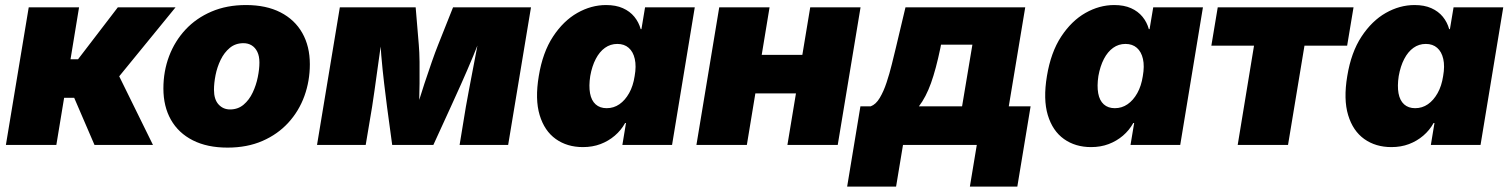

<svg xmlns="http://www.w3.org/2000/svg" viewBox="-20 -564 5872 747"><path d="M2.9 0 91.8 -535.6H287.6L254.4 -333.5H283.7L438.5 -535.6H663.1L443.8 -267.1L575.2 0H347.7L268.6 -183.6H229.5L199.2 0Z M865.2 10.3Q786.1 10.3 730.2 -18.1Q674.3 -46.4 645 -98.1Q615.7 -149.9 615.7 -219.7Q615.7 -286.6 637.9 -345.5Q660.2 -404.3 701.9 -449Q743.7 -493.7 803 -519Q862.3 -544.4 937 -544.4Q1015.6 -544.4 1071.3 -515.9Q1127 -487.3 1156.2 -435.5Q1185.5 -383.8 1185.5 -314Q1185.5 -249 1164.3 -190.4Q1143.1 -131.8 1101.8 -86.7Q1060.5 -41.5 1001 -15.6Q941.4 10.3 865.2 10.3ZM875 -138.2Q905.8 -138.2 927.7 -156.7Q949.7 -175.3 963.1 -203.9Q976.6 -232.4 982.9 -263.7Q989.3 -294.9 989.3 -320.8Q989.3 -345.7 981.2 -362.3Q973.1 -378.9 959.2 -387.5Q945.3 -396 927.2 -396Q896 -396 874 -377.7Q852.1 -359.4 838.4 -331.1Q824.7 -302.7 818.6 -271.7Q812.5 -240.7 812.5 -214.8Q812.5 -177.2 830.3 -157.7Q848.1 -138.2 875 -138.2Z M1213.4 0 1302.2 -535.6H1597.2L1609.4 -389.6Q1611.8 -362.8 1612.3 -323.2Q1612.8 -283.7 1612.3 -239.3Q1611.8 -194.8 1610.6 -153.1Q1609.4 -111.3 1608.4 -80.6H1582Q1590.8 -110.8 1603.8 -152.6Q1616.7 -194.3 1631.3 -238.8Q1646 -283.2 1659.9 -323Q1673.8 -362.8 1684.6 -389.6L1742.7 -535.6H2045.9L1957 0H1768.1L1792.5 -148.4Q1796.9 -173.8 1804 -211.2Q1811 -248.5 1819.3 -291.5Q1827.6 -334.5 1835.7 -377.4Q1843.8 -420.4 1849.6 -457H1863.8Q1845.2 -403.8 1821 -345.9Q1796.9 -288.1 1773.7 -236.3Q1750.5 -184.6 1733.9 -148.4L1666 0H1505.9L1485.8 -148.4Q1481 -186.5 1474.6 -239Q1468.3 -291.5 1463.4 -348.6Q1458.5 -405.8 1457.5 -457H1472.2Q1466.3 -420.4 1460.2 -377.4Q1454.1 -334.5 1448.2 -291.5Q1442.4 -248.5 1437 -211.2Q1431.6 -173.8 1427.7 -148.4L1402.8 0Z M2248 8.3Q2186.5 8.3 2142.3 -23.2Q2098.1 -54.7 2079.6 -116.2Q2061 -177.7 2076.2 -268.1Q2091.3 -360.4 2131.6 -421.6Q2171.9 -482.9 2226.1 -513.7Q2280.3 -544.4 2337.9 -544.4Q2376 -544.4 2403.3 -532.2Q2430.7 -520 2448 -498.8Q2465.3 -477.5 2472.7 -450.7H2475.6L2489.7 -535.6H2683.1L2594.7 0H2401.4L2415.5 -85.4H2412.1Q2396.5 -57.1 2371.8 -36.1Q2347.2 -15.1 2316.2 -3.4Q2285.2 8.3 2248 8.3ZM2340.3 -143.1Q2367.7 -143.1 2389.9 -158.4Q2412.1 -173.8 2427.7 -201.7Q2443.4 -229.5 2449.2 -268.1Q2456.1 -306.6 2449.7 -334.7Q2443.4 -362.8 2426 -377.9Q2408.7 -393.1 2381.8 -393.1Q2355 -393.1 2333.7 -377.9Q2312.5 -362.8 2297.9 -334.7Q2283.2 -306.6 2276.4 -268.1Q2270.5 -229.5 2275.6 -201.2Q2280.8 -172.9 2297.4 -158Q2314 -143.1 2340.3 -143.1Z M3159.2 -350.6 3134.8 -200.7H2861.3L2885.7 -350.6ZM2974.1 -535.6 2885.7 0H2689.5L2778.3 -535.6ZM3328.1 -535.6 3239.3 0H3043.5L3132.3 -535.6Z M3275.9 162.1 3327.6 -150.4H3367.7Q3387.7 -157.7 3402.8 -183.1Q3418 -208.5 3429.4 -243.2Q3440.9 -277.8 3449.7 -313.7Q3458.5 -349.6 3465.3 -377.4L3502.9 -535.6H3968.8L3904.8 -150.4H3989.7L3938 162.1H3753.4L3780.3 0H3493.2L3466.3 162.1ZM3555.2 -150.4H3723.1L3763.2 -390.1H3641.1L3638.7 -377.4Q3621.6 -294.9 3602.1 -240.5Q3582.5 -186 3555.2 -150.4Z M4225.1 8.3Q4163.6 8.3 4119.4 -23.2Q4075.2 -54.7 4056.6 -116.2Q4038.1 -177.7 4053.2 -268.1Q4068.4 -360.4 4108.6 -421.6Q4148.9 -482.9 4203.1 -513.7Q4257.3 -544.4 4314.9 -544.4Q4353 -544.4 4380.4 -532.2Q4407.7 -520 4425 -498.8Q4442.4 -477.5 4449.7 -450.7H4452.6L4466.8 -535.6H4660.2L4571.8 0H4378.4L4392.6 -85.4H4389.2Q4373.5 -57.1 4348.9 -36.1Q4324.2 -15.1 4293.2 -3.4Q4262.2 8.3 4225.1 8.3ZM4317.4 -143.1Q4344.7 -143.1 4366.9 -158.4Q4389.2 -173.8 4404.8 -201.7Q4420.4 -229.5 4426.3 -268.1Q4433.1 -306.6 4426.8 -334.7Q4420.4 -362.8 4403.1 -377.9Q4385.7 -393.1 4358.9 -393.1Q4332 -393.1 4310.8 -377.9Q4289.6 -362.8 4274.9 -334.7Q4260.3 -306.6 4253.4 -268.1Q4247.6 -229.5 4252.7 -201.2Q4257.8 -172.9 4274.4 -158Q4291 -143.1 4317.4 -143.1Z M4795.4 0 4858.9 -386.2H4692.9L4717.8 -535.6H5246.1L5221.2 -386.2H5055.2L4991.2 0Z M5393.6 8.3Q5332 8.3 5287.8 -23.2Q5243.7 -54.7 5225.1 -116.2Q5206.5 -177.7 5221.7 -268.1Q5236.8 -360.4 5277.1 -421.6Q5317.4 -482.9 5371.6 -513.7Q5425.8 -544.4 5483.4 -544.4Q5521.5 -544.4 5548.8 -532.2Q5576.2 -520 5593.5 -498.8Q5610.8 -477.5 5618.2 -450.7H5621.1L5635.3 -535.6H5828.6L5740.2 0H5546.9L5561 -85.4H5557.6Q5542 -57.1 5517.3 -36.1Q5492.7 -15.1 5461.7 -3.4Q5430.7 8.3 5393.6 8.3ZM5485.8 -143.1Q5513.2 -143.1 5535.4 -158.4Q5557.6 -173.8 5573.2 -201.7Q5588.9 -229.5 5594.7 -268.1Q5601.6 -306.6 5595.2 -334.7Q5588.9 -362.8 5571.5 -377.9Q5554.2 -393.1 5527.3 -393.1Q5500.5 -393.1 5479.2 -377.9Q5458 -362.8 5443.4 -334.7Q5428.7 -306.6 5421.9 -268.1Q5416 -229.5 5421.1 -201.2Q5426.3 -172.9 5442.9 -158Q5459.5 -143.1 5485.8 -143.1Z"/></svg>

Font: Inter 20pt Black
Style: Italic
Weight: 900
Italic angle: -9.3988°
Version: Version 4.001;git-66647c0bb